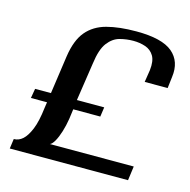

<svg xmlns="http://www.w3.org/2000/svg" viewBox="-83 -597 672 679"><g transform="rotate(15 253.5 -258.0)"><path d="M42 -227H100L120 -367Q129 -428 156 -460Q183 -492 228 -504Q273 -516 336 -516Q430 -516 468.5 -483.5Q507 -451 499 -393L494 -351H410L417 -396Q421 -430 410 -448.5Q399 -467 378.5 -474Q358 -481 334 -481Q309 -481 284.5 -474.5Q260 -468 241.5 -444Q223 -420 216 -367L195 -227H295L290 -192H191L186 -155Q182 -130 175 -107.5Q168 -85 159.5 -70Q151 -55 143 -52H450L443 0H10L15 -36Q33 -36 47.5 -49Q62 -62 74 -91Q86 -120 92 -172L95 -192H36Z"/></g></svg>

Font: Genos Medium
Style: Italic
Weight: 500
Italic angle: -8°
Designer: Robert E. Leuschke
Foundry: Robert E. Leuschke
Version: Version 1.010